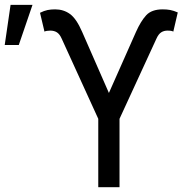

<svg xmlns="http://www.w3.org/2000/svg" viewBox="-31 -776 803 796"><path d="M376.4 0V-283.4L224.4 -616.5Q216.3 -634.6 204.9 -641.9Q193.5 -649.1 177.6 -649.1Q171.2 -649.1 163.9 -648.1Q156.6 -647 153.4 -644.9L134.9 -723Q152 -731.5 166.2 -734.4Q180.4 -737.2 197.4 -737.2Q232.6 -737.2 259.2 -717.9Q285.9 -698.5 309.7 -643.5L420.5 -390.6L532.7 -643.5Q552.6 -688.2 575.1 -712.7Q597.7 -737.2 643.5 -737.2Q660.5 -737.2 674.7 -734.6Q688.9 -731.9 706 -724.4L687.5 -644.9Q681.1 -649.1 663.4 -649.1Q648.4 -649.1 637.3 -641.9Q626.1 -634.6 617.9 -616.5L464.5 -283.4V0ZM-11.4 -589.5 12.8 -755.7H103.7L46.9 -589.5Z"/></svg>

Font: Inter Zeller
Style: Regular
Weight: 400
Designer: Rasmus Andersson; Joe Bland
Foundry: zeller
Version: Version 3.015;git-dec3a8cb1